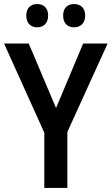

<svg xmlns="http://www.w3.org/2000/svg" viewBox="-20 -929 552 949"><path d="M110 -852C110 -813 133 -794 164 -794C194 -794 218 -813 218 -852C218 -891 194 -909 164 -909C133 -909 110 -891 110 -852ZM292 -852C292 -813 315 -794 346 -794C377 -794 401 -813 401 -852C401 -891 377 -909 346 -909C315 -909 292 -891 292 -852ZM257 -395 122 -714H0L199 -273V0H313V-277L512 -714H391Z"/></svg>

Font: Noto Sans UI SemiCondensed Medium
Style: Regular
Weight: 500
Width: 4
Designer: Monotype Design Team
Foundry: Monotype Imaging Inc.
Version: Version 1.901